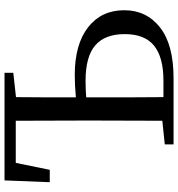

<svg xmlns="http://www.w3.org/2000/svg" viewBox="10 -783 773 833"><g transform="rotate(-90 396.5 -366.5)"><path d="M391.6 -43.9H462.9Q564.5 -43.9 614.7 -84.5Q665 -125 665 -211.9Q665 -297.9 616.2 -339.8Q567.4 -381.8 461.9 -381.8Q425.8 -381.8 390.6 -378.9V-338.9Q390.6 -142.6 391.6 -43.9ZM497.1 -695.3 391.6 -683.6Q390.6 -597.7 390.6 -423.8Q444.3 -428.7 487.3 -428.7Q620.1 -428.7 694.3 -371.1Q768.6 -313.5 768.6 -213.9Q768.6 -117.2 693.8 -58.6Q619.1 0 473.6 0H186.5V-38.1L289.1 -48.8Q290 -143.6 290 -338.9V-392.6Q290 -588.9 289.1 -684.6H106.4L76.2 -537.1H22.5L30.3 -733.4H497.1Z"/></g></svg>

Font: GenYoMin TW TTF Medium
Style: Regular
Weight: 500
Version: Version 1.300